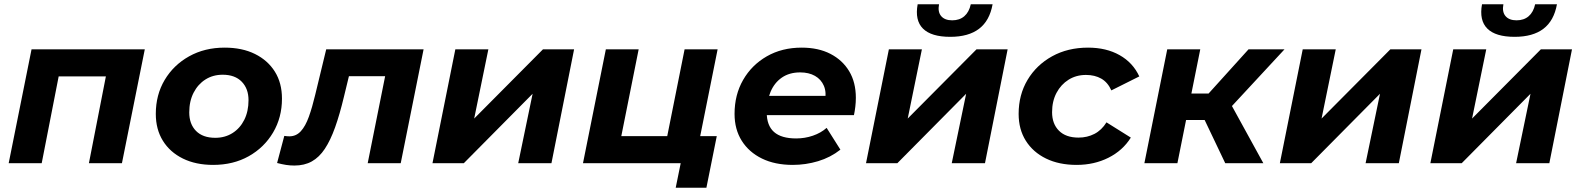

<svg xmlns="http://www.w3.org/2000/svg" viewBox="-20 -771 7467 907"><path d="M21 0 129 -538H664L556 0H400L487 -445L515 -410H221L264 -445L177 0Z M987 8Q905 8 844 -22Q783 -52 749.5 -106Q716 -160 716 -233Q716 -323 758 -393.5Q800 -464 873.5 -505Q947 -546 1041 -546Q1124 -546 1184.5 -516Q1245 -486 1278.5 -432.5Q1312 -379 1312 -305Q1312 -216 1270 -145Q1228 -74 1155 -33Q1082 8 987 8ZM997 -120Q1043 -120 1078.5 -142.5Q1114 -165 1134 -205Q1154 -245 1154 -298Q1154 -352 1122 -385Q1090 -418 1032 -418Q986 -418 950.5 -395.5Q915 -373 894.5 -333Q874 -293 874 -240Q874 -185 906 -152.5Q938 -120 997 -120Z M1289 -1 1323 -129Q1330 -128 1335.5 -127.5Q1341 -127 1347 -127Q1379 -127 1401 -151Q1423 -175 1439 -219.5Q1455 -264 1469 -323L1521 -538H1981L1873 0H1717L1807 -449L1835 -411H1598L1638 -451L1605 -315Q1585 -231 1563 -169.5Q1541 -108 1514.5 -68Q1488 -28 1453 -8.5Q1418 11 1371 11Q1350 11 1331 8Q1312 5 1289 -1Z M2023 0 2131 -538H2287L2220 -211L2545 -538H2692L2585 0H2428L2496 -328L2171 0Z M2734 0 2842 -538H2997L2915 -128H3132L3214 -538H3370L3262 0ZM3172 116 3196 -2 3231 0H3107L3132 -128H3366L3317 116Z M3725 8Q3641 8 3579.5 -22Q3518 -52 3484 -106Q3450 -160 3450 -233Q3450 -323 3490.5 -393.5Q3531 -464 3602.5 -505Q3674 -546 3767 -546Q3846 -546 3903 -516.5Q3960 -487 3991.5 -434.5Q4023 -382 4023 -309Q4023 -288 4020.5 -267Q4018 -246 4014 -227H3569L3585 -318H3941L3877 -290Q3885 -335 3872 -365.5Q3859 -396 3830 -412.5Q3801 -429 3760 -429Q3709 -429 3673.5 -404.5Q3638 -380 3620 -337Q3602 -294 3602 -240Q3602 -178 3636.5 -147.5Q3671 -117 3741 -117Q3782 -117 3820 -130Q3858 -143 3885 -167L3950 -64Q3903 -27 3844.5 -9.5Q3786 8 3725 8Z M4071 0 4179 -538H4335L4268 -211L4593 -538H4740L4633 0H4476L4544 -328L4219 0ZM4469 -597Q4379 -597 4340 -636Q4301 -675 4315 -751H4416Q4409 -715 4426 -695Q4443 -675 4478 -675Q4513 -675 4535.5 -694.5Q4558 -714 4566 -751H4669Q4655 -673 4605 -635Q4555 -597 4469 -597Z M5066 8Q4983 8 4921.5 -22Q4860 -52 4826 -106Q4792 -160 4792 -233Q4792 -323 4834 -393.5Q4876 -464 4950 -505Q5024 -546 5120 -546Q5206 -546 5269 -510.5Q5332 -475 5362 -410L5230 -344Q5213 -382 5182.5 -399.5Q5152 -417 5110 -417Q5064 -417 5028 -394.5Q4992 -372 4971 -332.5Q4950 -293 4950 -241Q4950 -186 4982.5 -153.5Q5015 -121 5075 -121Q5116 -121 5150 -138.5Q5184 -156 5207 -193L5322 -121Q5284 -60 5216.5 -26Q5149 8 5066 8Z M5768 0 5646 -256 5775 -315 5948 0ZM5386 0 5494 -538H5650L5542 0ZM5538 -204 5561 -329H5750L5726 -204ZM5781 -250 5634 -268 5878 -538H6048Z M6026 0 6134 -538H6290L6223 -211L6548 -538H6695L6588 0H6431L6499 -328L6174 0Z M6737 0 6845 -538H7001L6934 -211L7259 -538H7406L7299 0H7142L7210 -328L6885 0ZM7135 -597Q7045 -597 7006 -636Q6967 -675 6981 -751H7082Q7075 -715 7092 -695Q7109 -675 7144 -675Q7179 -675 7201.5 -694.5Q7224 -714 7232 -751H7335Q7321 -673 7271 -635Q7221 -597 7135 -597Z"/></svg>

Font: MOST Montserrat
Style: Bold Italic
Weight: 700
Italic angle: -11.3°
Designer: Julieta Ulanovsky
Foundry: Julieta Ulanovsky
Version: Version 8.000;March 11, 2024;FontCreator 15.0.0.2926 64-bit